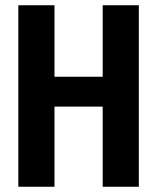

<svg xmlns="http://www.w3.org/2000/svg" viewBox="-20 -713 600 733"><path d="M50 0V-693H188V-420H372V-693H510V0H372V-306H188V0Z"/></svg>

Font: Ubuntu Sans Mono
Style: Bold
Weight: 700
Monospace: yes
Designer: Dalton Maag Ltd
Foundry: Dalton Maag Ltd
Version: Version 1.006